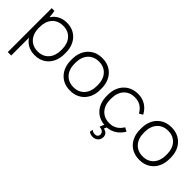

<svg xmlns="http://www.w3.org/2000/svg" viewBox="58 -1275 2225 2225"><g transform="rotate(45 1170.0 -163.0)"><path d="M88 200H144V-92C183 -31 248 6 329 6H336C474 6 569 -98 569 -248V-272C569 -422 474 -526 336 -526H329C248 -526 182 -488 144 -426C142 -461 137 -499 132 -520H88ZM324 -50C216 -50 144 -131 144 -249V-271C144 -389 215 -470 324 -470H331C439 -470 510 -389 510 -271V-249C510 -131 439 -50 331 -50Z M909 6H917C1058 6 1155 -98 1155 -248V-272C1155 -422 1058 -526 917 -526H909C769 -526 672 -422 672 -272V-248C672 -98 769 6 909 6ZM910 -50C802 -50 730 -131 730 -249V-271C730 -389 802 -470 910 -470H917C1025 -470 1096 -389 1096 -271V-249C1096 -131 1025 -50 917 -50Z M1482 200C1520 200 1569 171 1569 114C1569 69 1542 49 1502 38L1518 6C1598 1 1669 -44 1713 -121L1666 -146C1630 -83 1573 -49 1507 -49H1498C1389 -49 1316 -129 1316 -248V-272C1316 -391 1388 -471 1496 -471H1504C1574 -471 1631 -437 1666 -371L1711 -396C1668 -479 1592 -526 1505 -526H1498C1357 -526 1258 -423 1258 -272V-248C1258 -106 1344 -6 1474 5L1451 60C1494 62 1523 81 1523 115C1523 145 1503 161 1475 161C1451 161 1432 152 1420 141L1414 180C1431 193 1453 200 1482 200Z M2043 6H2051C2192 6 2289 -98 2289 -248V-272C2289 -422 2192 -526 2051 -526H2043C1903 -526 1806 -422 1806 -272V-248C1806 -98 1903 6 2043 6ZM2044 -50C1936 -50 1864 -131 1864 -249V-271C1864 -389 1936 -470 2044 -470H2051C2159 -470 2230 -389 2230 -271V-249C2230 -131 2159 -50 2051 -50Z"/></g></svg>

Font: Fixel Text Light
Style: Regular
Weight: 300
Width: 4
Designer: AlfaBravo + MacPaw
Foundry: Kyrylo Tkachov, Marchela Mozhyna, Serhii Makarenko, Maria Weinstein, Zakhar Kryvoshyya
Version: Version 1.211